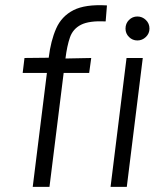

<svg xmlns="http://www.w3.org/2000/svg" viewBox="-20 -725 600 745"><path d="M390 -642Q326 -645 294.5 -629Q263 -613 251.5 -580Q240 -547 234 -498L334 -500L326 -442H227L172 0H107L162 -442H68L75 -500L169 -501Q177 -567 198 -614.5Q219 -662 265 -685.5Q311 -709 395 -704ZM513 -568Q494 -568 480.5 -581.5Q467 -595 467 -614Q467 -634 480.5 -647.5Q494 -661 513 -661Q532 -661 546 -647.5Q560 -634 560 -614Q560 -595 546 -581.5Q532 -568 513 -568ZM472 0H409L471 -500H534Z"/></svg>

Font: Kulim Park Light
Style: Italic
Weight: 300
Italic angle: -8°
Designer: Noponies / Dale Sattler
Foundry: Noponies
Version: Version 1.000; ttfautohint (v1.8.3)